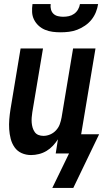

<svg xmlns="http://www.w3.org/2000/svg" viewBox="-20 -760 515 951"><path d="M280 -600Q260 -600 240.5 -602.5Q221 -605 203 -612.5Q185 -620 171 -633Q157 -646 148.5 -663Q140 -680 139 -700Q138 -720 141 -740H231Q229 -726 232.5 -713Q236 -700 245 -691.5Q254 -683 267 -680Q280 -677 293 -677Q307 -677 321 -680Q335 -683 347 -691.5Q359 -700 366.5 -713Q374 -726 376 -740H466Q463 -720 455 -700Q447 -680 433.5 -663Q420 -646 401 -633Q382 -620 362 -612.5Q342 -605 321.5 -602.5Q301 -600 280 -600ZM239 171 322 0H256L267 -70Q256 -53 242 -38Q228 -23 210.5 -12.5Q193 -2 173 3Q153 8 134 8Q109 8 87.5 -1.5Q66 -11 52.5 -30Q39 -49 33 -72.5Q27 -96 25.5 -120Q24 -144 26 -169Q28 -194 32 -219L82 -520H193L140 -204Q138 -191 137 -178Q136 -165 137 -152.5Q138 -140 141.5 -128Q145 -116 152 -106Q159 -96 170.5 -91.5Q182 -87 195 -87Q212 -87 228.5 -94Q245 -101 257.5 -114.5Q270 -128 276 -144.5Q282 -161 285 -178L342 -520H453L382 -95H471L343 171Z"/></svg>

Font: Iosevka QP
Style: Bold Italic
Weight: 700
Italic angle: -9°
Designer: Belleve Invis
Foundry: Belleve Invis
Version: Version 20.0.0; ttfautohint (v1.8.4)